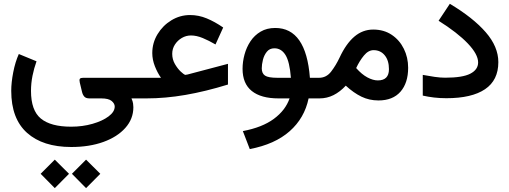

<svg xmlns="http://www.w3.org/2000/svg" viewBox="-20 -513 2656 1001"><path d="M170.4 -193.4Q157.2 -156.7 149.4 -117.7Q141.6 -78.6 141.6 -39.1Q141.6 63 193.1 105.2Q244.6 147.5 351.1 147.5Q410.2 147.5 462.2 132.6Q514.2 117.7 546.1 93.8Q578.1 69.8 578.1 42.5Q578.1 26.9 562 13.4Q545.9 0 507.8 0H446.3Q427.7 0 419.4 -9.5Q411.1 -19 407.7 -33.7L396 -82.5Q392.6 -97.2 396.5 -102.3Q400.4 -107.4 413.1 -107.4H711.4V0H665.5Q672.4 16.1 673.8 26.9Q675.3 37.6 675.3 45.9Q675.3 106.9 633.5 153.8Q591.8 200.7 518.8 227.1Q445.8 253.4 351.6 253.4Q203.6 253.4 121.1 179.7Q38.6 106 38.6 -39.6Q38.6 -83 49.1 -136.7Q59.6 -190.4 78.1 -231.4ZM355 393.1 428.7 319.3 502.9 393.1 428.7 467.8ZM191.9 393.1 265.6 319.3 339.8 393.1 265.6 467.8Z M773.9 -236.3Q773.9 -289.6 801.3 -334.7Q828.6 -379.9 873.5 -407.2Q918.5 -434.6 970.7 -434.6Q1015.6 -434.6 1057.6 -417.2Q1099.6 -399.9 1143.6 -369.6L1103.5 -281.2Q1069.3 -301.3 1036.9 -314.7Q1004.4 -328.1 975.6 -328.1Q950.2 -328.1 928 -315.2Q905.8 -302.2 891.8 -280.5Q877.9 -258.8 877.9 -232.4Q877.9 -203.6 891.8 -179.4Q905.8 -155.3 921.9 -140.1Q938 -125 945.8 -122.6Q949.7 -122.6 957.5 -124.5L1168.5 -180.2V-72.3Q1051.3 -36.1 946.8 -18.1Q842.3 0 743.2 0H691.9V-107.4H819.3Q801.3 -132.8 787.6 -167.2Q773.9 -201.7 773.9 -236.3Z M1415 -367.2Q1575.7 -367.2 1595.7 -107.4H1644V0H1588.9Q1567.4 103 1490.2 171.1Q1413.1 239.3 1282.2 264.2L1246.1 170.4Q1347.2 151.4 1407.7 106.7Q1468.3 62 1489.7 0H1432.1Q1340.8 0 1292.7 -38.6Q1244.6 -77.1 1244.6 -154.3Q1244.6 -191.4 1254.9 -229Q1265.1 -266.6 1285.9 -297.9Q1306.6 -329.1 1338.9 -348.1Q1371.1 -367.2 1415 -367.2ZM1496.6 -107.4Q1490.2 -190.9 1468.5 -226.1Q1446.8 -261.2 1410.6 -261.2Q1385.7 -261.2 1371.3 -243.4Q1356.9 -225.6 1350.8 -201.2Q1344.7 -176.8 1344.7 -156.7Q1344.7 -130.4 1361.6 -118.9Q1378.4 -107.4 1427.2 -107.4Z M1782.7 -66.4Q1752.9 -34.2 1718.8 -17.1Q1684.6 0 1645.5 0H1624.5V-107.4H1643.1Q1681.6 -107.4 1706.5 -139.9Q1731.4 -172.4 1750.5 -212.9Q1784.2 -285.2 1827.4 -322Q1870.6 -358.9 1925.8 -358.9Q1981.4 -358.9 2022.2 -331.5Q2063 -304.2 2085.4 -258.8Q2107.9 -213.4 2107.9 -159.7Q2107.9 -80.6 2067.9 -34.9Q2027.8 10.7 1953.1 10.7Q1905.3 10.7 1864.5 -9Q1823.7 -28.8 1782.7 -66.4ZM1836.9 -158.2Q1866.2 -125 1895.5 -109.4Q1924.8 -93.8 1949.7 -93.8Q2007.8 -93.8 2007.8 -152.3Q2007.8 -197.8 1985.8 -224.6Q1963.9 -251.5 1927.7 -251.5Q1900.4 -251.5 1877.4 -223.6Q1854.5 -195.8 1836.9 -158.2Z M2184.1 -122.6Q2214.8 -116.7 2245.6 -112.3Q2276.4 -107.9 2300.8 -107.9Q2391.6 -107.9 2432.1 -128.9Q2472.7 -149.9 2472.7 -187.5Q2472.7 -230 2418.9 -286.4Q2365.2 -342.8 2266.6 -404.8L2325.2 -493.2Q2446.3 -420.9 2512.2 -345.2Q2578.1 -269.5 2578.1 -189Q2578.1 -94.7 2508.8 -47.9Q2439.5 -1 2307.1 -1Q2273.4 -1 2242.7 -4.6Q2211.9 -8.3 2184.1 -14.6Z"/></svg>

Font: Vazir Medium WOL-UI
Style: Medium-WOL-UI
Weight: 500
Designer: Saber Rastikerdar
Foundry: Saber Rastikerdar
Version: Version 30.1.0